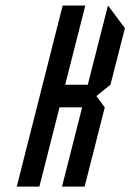

<svg xmlns="http://www.w3.org/2000/svg" viewBox="-20 -687 480 707"><path d="M125 0H41.7L210.8 -666.7H294.2L220 -375H303.3L377.5 -666.7L440 -583.3L386.7 -375L335 -333.3L365.8 -291.7L291.7 0H208.3L282.5 -291.7H199.2Z"/></svg>

Font: Yulong
Style: Italic
Weight: 400
Italic angle: -14.25°
Designer: GGBotNet
Foundry: f0n7.com
Version: 1.00